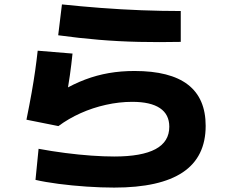

<svg xmlns="http://www.w3.org/2000/svg" viewBox="-20 -803 1040 871"><path d="M498 48Q439 48 372.5 43.5Q306 39 245 31Q184 23 141 13L155 -128Q214 -117 276 -109Q338 -101 395 -97Q452 -93 498 -93Q623 -93 685.5 -126.5Q748 -160 748 -228Q748 -284 705.5 -312.5Q663 -341 580 -341Q521 -341 460.5 -327.5Q400 -314 345.5 -289.5Q291 -265 245 -231L100 -260Q114 -329 123.5 -382.5Q133 -436 139.5 -482Q146 -528 151 -573L309 -560Q304 -511 297 -461.5Q290 -412 280 -360L259 -390Q313 -422 366 -442Q419 -462 474 -471.5Q529 -481 590 -481Q752 -481 832.5 -419Q913 -357 913 -232Q913 -91 809.5 -21.5Q706 48 498 48ZM800 -613Q702 -611 610.5 -613Q519 -615 429 -622.5Q339 -630 244 -643L261 -783Q346 -774 438 -767Q530 -760 621.5 -756.5Q713 -753 800 -753Z"/></svg>

Font: M PLUS 1 Thin ExtraBold
Style: Regular
Weight: 800
Version: Version 1.001